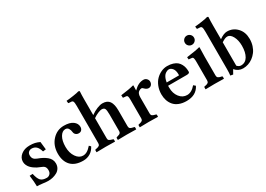

<svg xmlns="http://www.w3.org/2000/svg" viewBox="-4 -1429 3013 2173"><g transform="rotate(-30 1503.0 -342.5)"><path d="M37.1 -146 77.1 -147.9Q91.3 -81.1 115.7 -54.9Q140.1 -28.8 194.8 -28.8Q217.8 -28.8 235.8 -45.7Q253.9 -62.5 253.9 -94.2Q253.9 -125 240.7 -141.6Q228 -157.7 188 -171.9Q171.4 -177.7 154.3 -186.5Q137.2 -195.3 117.9 -209.2Q98.6 -223.1 84 -239Q69.3 -254.9 59.6 -276.4Q49.8 -297.9 49.8 -320.8Q49.8 -373 94.2 -408.4Q138.7 -443.8 206.1 -443.8Q246.1 -443.8 274.9 -437.3Q303.7 -430.7 334 -416Q341.8 -356.9 345.2 -314L306.2 -309.1Q291.5 -359.4 267.8 -380.6Q244.1 -401.9 209 -401.9Q186.5 -401.9 169.7 -387.5Q152.8 -373 152.8 -345.2Q152.8 -317.9 165.5 -300.5Q178.2 -283.2 208 -272Q243.2 -259.3 269.3 -245.4Q295.4 -231.4 318.4 -213.1Q341.3 -194.8 353.3 -171.1Q365.2 -147.5 365.2 -119.1Q365.2 -85 349.4 -59.1Q333.5 -33.2 307.4 -18.8Q281.2 -4.4 252 2.7Q222.7 9.8 191.9 9.8Q169.4 9.8 122.8 3.7Q76.2 -2.4 48.8 -2Q48.8 -57.1 37.1 -146Z M1276.9 -77.1Q1276.9 -57.1 1288.3 -48.1Q1299.8 -39.1 1325.7 -34.2L1336.9 -32.2Q1344.7 -31.2 1344.7 -22.9V0L1342.8 2Q1258.8 0 1219.7 0L1106 2L1104 0V-22.9Q1104 -30.8 1111.8 -32.2L1118.7 -34.2Q1136.7 -39.6 1145.5 -43.2Q1154.3 -46.9 1160.6 -55.4Q1167 -64 1167 -77.1V-294.9Q1167 -353 1157 -371.6Q1147 -390.1 1116.7 -390.1Q1101.1 -390.1 1068.4 -377Q1035.6 -363.8 1003.9 -340.8V-77.1Q1003.9 -66.9 1006.6 -60.1Q1009.3 -53.2 1016.8 -48.6Q1024.4 -43.9 1031.5 -41.3Q1038.6 -38.6 1052.7 -34.2L1060.1 -32.2Q1067.9 -31.2 1067.9 -22.9V0L1065.9 2Q985.8 0 946.8 0L827.6 2L825.7 0V-22.9Q825.7 -30.8 834 -32.2L845.7 -34.2Q871.1 -38.6 882.6 -47.9Q894 -57.1 894 -77.1V-563Q894 -608.4 887.2 -622.3Q880.4 -636.2 863.8 -636.2L832 -638.2Q826.7 -638.2 825.7 -643.1L822.8 -671.9Q857.9 -674.3 915.8 -682.9Q973.6 -691.4 990.7 -698.2Q1006.8 -698.2 1006.8 -688Q1003.9 -647.9 1003.9 -583V-380.9Q1043.9 -410.6 1086.7 -427.7Q1129.4 -444.8 1158.7 -444.8Q1221.7 -444.8 1249.3 -405Q1276.9 -365.2 1276.9 -284.2ZM806.6 -86.9Q784.2 -41 743.4 -15.6Q702.6 9.8 649.9 9.8Q545.4 9.8 491.7 -45.9Q438 -101.6 438 -201.2Q438 -306.6 500.7 -375.2Q563.5 -443.8 653.8 -443.8Q731 -443.8 771.5 -413.8Q812 -383.8 812 -339.8Q812 -315.9 798.6 -300Q785.2 -284.2 761.7 -284.2Q737.8 -284.2 722.7 -297.4Q707.5 -310.5 705.1 -331.1Q702.6 -359.9 689.2 -380.9Q675.8 -401.9 649.9 -401.9Q608.4 -401.9 580.1 -354.2Q551.8 -306.6 551.8 -226.1Q551.8 -147 588.4 -94Q625 -41 675.8 -41Q704.1 -41 729.7 -55.7Q755.4 -70.3 787.1 -106Z M1565.4 -380.9Q1626.5 -443.8 1693.4 -443.8Q1718.8 -443.8 1735.1 -426.5Q1751.5 -409.2 1751.5 -388.2Q1751.5 -363.8 1737.1 -347.4Q1722.7 -331.1 1701.2 -331.1Q1688 -331.1 1675.8 -337.4Q1663.6 -343.8 1656.5 -351.1Q1649.4 -358.4 1641.6 -364.7Q1633.8 -371.1 1627.9 -371.1Q1610.8 -371.1 1591.3 -357.9Q1565.4 -339.4 1565.4 -288.1V-77.1Q1565.4 -57.6 1576.4 -49.1Q1587.4 -40.5 1613.3 -34.2L1621.6 -32.2Q1629.4 -30.3 1629.4 -22.9V0L1627.4 2Q1547.4 0 1508.3 0L1392.6 2L1390.6 0V-22.9Q1390.6 -30.3 1397.5 -32.2L1407.2 -34.2Q1433.1 -39.6 1444.3 -48.8Q1455.6 -58.1 1455.6 -77.1V-320.8Q1455.6 -355.5 1450.4 -366.7Q1445.3 -377.9 1433.6 -378.9L1392.6 -382.8L1390.6 -417Q1509.8 -432.1 1558.6 -446.8Q1565.4 -446.8 1565.4 -443.8L1563.5 -380.9Z M1908.2 -285.2H2068.4Q2070.3 -287.1 2070.3 -295.9Q2070.3 -350.1 2048.8 -376Q2027.3 -401.9 2002.4 -401.9Q1994.6 -401.9 1985.8 -399.7Q1977.1 -397.5 1964.4 -389.9Q1951.7 -382.3 1941.2 -370.4Q1930.7 -358.4 1921.4 -336.2Q1912.1 -314 1908.2 -285.2ZM2151.4 -108.9 2176.3 -87.9Q2127.9 9.8 2000.5 9.8Q1945.3 9.8 1903.6 -7.1Q1861.8 -23.9 1837.2 -53.2Q1812.5 -82.5 1800.5 -119.1Q1788.6 -155.8 1788.6 -198.2Q1788.6 -253.4 1807.4 -300.8Q1826.2 -348.1 1856.7 -378.7Q1887.2 -409.2 1925.5 -426.5Q1963.9 -443.8 2003.4 -443.8Q2045.9 -443.8 2078.6 -433.3Q2111.3 -422.9 2131.1 -406Q2150.9 -389.2 2163.6 -365.2Q2176.3 -341.3 2180.9 -317.4Q2185.5 -293.5 2185.5 -266.1Q2185.5 -245.1 2146.5 -245.1H1903.3V-219.2Q1903.3 -145.5 1942.1 -95.7Q1981 -45.9 2039.6 -45.9Q2099.1 -45.9 2151.4 -108.9Z M2426.3 -321.3V-77.1Q2426.3 -57.6 2437.5 -48.3Q2448.7 -39.1 2473.1 -34.2L2483.4 -32.2Q2491.2 -30.3 2491.2 -22.9V0L2489.3 2Q2408.2 0 2369.1 0L2252.4 2L2250.5 0V-22.9Q2250.5 -31.2 2257.3 -32.2L2269.5 -34.2Q2293.9 -38.6 2305.2 -47.9Q2316.4 -57.1 2316.4 -77.1V-320.8Q2316.4 -345.2 2313.7 -358.9Q2311 -372.6 2306.6 -377.4Q2302.2 -382.3 2294.4 -382.8L2253.4 -387.2L2251.5 -417Q2382.8 -434.6 2422.4 -446.8Q2429.2 -446.8 2429.2 -443.8Q2426.3 -371.1 2426.3 -321.3ZM2327.9 -528.6Q2310.5 -545.9 2310.5 -570.8Q2310.5 -595.7 2327.9 -613.3Q2345.2 -630.9 2370.1 -630.9Q2395 -630.9 2412.6 -613.3Q2430.2 -595.7 2430.2 -570.8Q2430.2 -545.9 2412.6 -528.6Q2395 -511.2 2370.1 -511.2Q2345.2 -511.2 2327.9 -528.6Z M2685.1 -56.2Q2708 -30.8 2734.9 -30.8Q2792.5 -30.8 2823.2 -82.5Q2854 -134.3 2854 -220.2Q2854 -293 2826.7 -343Q2799.3 -393.1 2762.2 -393.1Q2745.1 -393.1 2728.3 -386Q2711.4 -378.9 2685.1 -361.8ZM2575.2 -563Q2575.2 -608.4 2568.4 -622.3Q2561.5 -636.2 2544.9 -636.2L2513.2 -638.2Q2507.8 -638.2 2506.8 -643.1L2503.9 -671.9Q2539.1 -674.3 2596.9 -682.9Q2654.8 -691.4 2671.9 -698.2Q2688 -698.2 2688 -688Q2685.1 -647.9 2685.1 -583V-401.9Q2742.7 -443.8 2787.1 -443.8Q2863.3 -443.8 2916 -388.4Q2968.8 -333 2968.8 -243.2Q2968.8 -196.8 2955.6 -155.8Q2942.4 -114.7 2919.9 -85Q2897.5 -55.2 2868.2 -33.4Q2838.9 -11.7 2806.2 -1Q2773.4 9.8 2739.7 9.8Q2677.7 9.8 2634.8 -40L2605 13.2L2570.8 6.8Q2575.2 -29.3 2575.2 -74.2Z"/></g></svg>

Font: Linux Libertine G
Style: Semibold
Weight: 600
Designer: Philipp H. Poll
Foundry: Philipp H. Poll
Version: Version 5.1.1